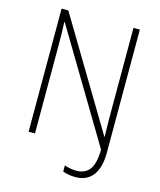

<svg xmlns="http://www.w3.org/2000/svg" viewBox="-129 -806 898 1076"><g transform="rotate(15 320.0 -268.0)"><path d="M410 178Q389 178 369 174Q349 170 338 165V130Q352 135 370.5 138.5Q389 142 408 142Q458 142 484 107.5Q510 73 511 -8L130 -645H127Q129 -611 129.5 -575.5Q130 -540 130 -498V0H93V-714H132L510 -83H512Q511 -118 510.5 -155.5Q510 -193 510 -227V-714H547V-1Q547 87 512 132.5Q477 178 410 178Z"/></g></svg>

Font: Noto Sans Gujarati SemiCondensed ExtraLight
Style: Regular
Weight: 200
Width: 4
Designer: Jelle Bosma - Monotype Design Team, Universal Thirst
Foundry: Monotype Imaging Inc.
Version: Version 2.106; ttfautohint (v1.8.4.7-5d5b)